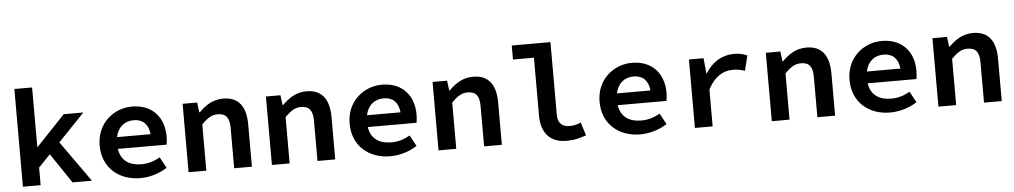

<svg xmlns="http://www.w3.org/2000/svg" viewBox="-42 -1207 8484 1607"><g transform="rotate(-5 4200.0 -403.5)"><path d="M679 0 435 -343 657 -575H492L252 -322H248V-821H99V0H248V-148L347 -251L516 0Z M1334 -315C1334 -473 1239 -589 1066 -589C914 -589 769 -476 769 -287C769 -97 909 14 1085 14C1166 14 1248 -12 1311 -53L1261 -145C1209 -116 1161 -101 1104 -101C1002 -101 933 -147 918 -246H1328C1330 -259 1334 -287 1334 -315ZM1071 -474C1147 -474 1193 -430 1202 -345H920C938 -430 995 -474 1071 -474Z M1491 -575V0H1640V-389C1687 -436 1723 -462 1775 -462C1847 -462 1874 -423 1874 -336V0H2023V-355C2023 -503 1964 -589 1832 -589C1745 -589 1681 -545 1629 -492H1624L1613 -575Z M2191 -575V0H2340V-389C2387 -436 2423 -462 2475 -462C2547 -462 2574 -423 2574 -336V0H2723V-355C2723 -503 2664 -589 2532 -589C2445 -589 2381 -545 2329 -492H2324L2313 -575Z M3434 -315C3434 -473 3339 -589 3166 -589C3014 -589 2869 -476 2869 -287C2869 -97 3009 14 3185 14C3266 14 3348 -12 3411 -53L3361 -145C3309 -116 3261 -101 3204 -101C3102 -101 3033 -147 3018 -246H3428C3430 -259 3434 -287 3434 -315ZM3171 -474C3247 -474 3293 -430 3302 -345H3020C3038 -430 3095 -474 3171 -474Z M3591 -575V0H3740V-389C3787 -436 3823 -462 3875 -462C3947 -462 3974 -423 3974 -336V0H4123V-355C4123 -503 4064 -589 3932 -589C3845 -589 3781 -545 3729 -492H3724L3713 -575Z M4454 -215C4454 -73 4527 14 4665 14C4734 14 4774 2 4832 -18L4797 -128C4761 -113 4731 -107 4703 -107C4648 -107 4603 -134 4603 -208V-821H4278V-703H4454Z M5534 -315C5534 -473 5439 -589 5266 -589C5114 -589 4969 -476 4969 -287C4969 -97 5109 14 5285 14C5366 14 5448 -12 5511 -53L5461 -145C5409 -116 5361 -101 5304 -101C5202 -101 5133 -147 5118 -246H5528C5530 -259 5534 -287 5534 -315ZM5271 -474C5347 -474 5393 -430 5402 -345H5120C5138 -430 5195 -474 5271 -474Z M5745 -575V0H5894V-310C5950 -418 6025 -457 6102 -457C6144 -457 6167 -452 6204 -440L6235 -566C6201 -581 6171 -589 6124 -589C6027 -589 5941 -540 5884 -446H5880L5868 -575Z M6391 -575V0H6540V-389C6587 -436 6623 -462 6675 -462C6747 -462 6774 -423 6774 -336V0H6923V-355C6923 -503 6864 -589 6732 -589C6645 -589 6581 -545 6529 -492H6524L6513 -575Z M7634 -315C7634 -473 7539 -589 7366 -589C7214 -589 7069 -476 7069 -287C7069 -97 7209 14 7385 14C7466 14 7548 -12 7611 -53L7561 -145C7509 -116 7461 -101 7404 -101C7302 -101 7233 -147 7218 -246H7628C7630 -259 7634 -287 7634 -315ZM7371 -474C7447 -474 7493 -430 7502 -345H7220C7238 -430 7295 -474 7371 -474Z M7791 -575V0H7940V-389C7987 -436 8023 -462 8075 -462C8147 -462 8174 -423 8174 -336V0H8323V-355C8323 -503 8264 -589 8132 -589C8045 -589 7981 -545 7929 -492H7924L7913 -575Z"/></g></svg>

Font: Kawkab Mono
Style: Bold
Weight: 700
Monospace: yes
Designer: Abdullah Arif
Foundry: Abdullah Arif
Version: Version 1.000;PS 000.500;hotconv 1.0.88;makeotf.lib2.5.64775